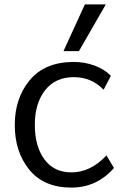

<svg xmlns="http://www.w3.org/2000/svg" viewBox="-20 -833 562 871"><path d="M268 -601 365 -813H460L338 -601ZM304 18Q179 18 113 -63Q47 -144 47 -266Q47 -388 115.5 -470Q184 -552 315 -552Q364 -552 409 -535.5Q454 -519 483 -489L450 -426Q395 -483 315 -483Q231 -483 184.5 -423.5Q138 -364 138 -267Q138 -169 181.5 -110Q225 -51 304 -51Q391 -51 463 -128L497 -71Q419 18 304 18Z"/></svg>

Font: Martel Sans
Style: Regular
Weight: 400
Designer: Dan Reynolds and Mathieu Réguer
Foundry: Dan Reynolds and Mathieu Réguer
Version: Version 1.001;PS 001.001;hotconv 1.0.70;makeotf.lib2.5.58329